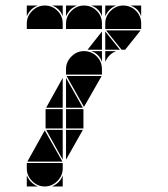

<svg xmlns="http://www.w3.org/2000/svg" viewBox="-20 -677 608 695"><path d="M284 -492Q311 -492 330 -473Q349 -454 349 -427V-407H219V-427Q219 -453 238.5 -472.5Q258 -492 284 -492ZM284 -657Q311 -657 330 -638Q349 -619 349 -592V-572H219V-592Q219 -618 238.5 -637.5Q258 -657 284 -657ZM142 -657Q169 -657 188 -638Q207 -619 207 -592V-572H77V-592Q77 -618 96.5 -637.5Q116 -657 142 -657ZM426 -657Q453 -657 472 -638Q491 -619 491 -592V-572H361V-592Q361 -618 380.5 -637.5Q400 -657 426 -657ZM142 -2Q116 -2 96.5 -21.5Q77 -41 77 -67V-87H207V-67Q207 -41 187.5 -21.5Q168 -2 142 -2ZM79 -92 142 -205 206 -92ZM348 -402 284 -290 221 -402ZM489 -567 433 -497H420L364 -567ZM282 -212H219V-282H282ZM207 -212H145V-282H207ZM219 -287V-395L280 -287ZM219 -207H280L219 -99ZM207 -287H147L207 -395ZM207 -207V-99L147 -207ZM361 -497V-563L414 -497ZM349 -497H297L349 -563ZM77 -42Q89 -14 117 -2H77ZM361 -492H401Q387 -487 377 -477Q367 -467 361 -453ZM361 -657H401Q387 -652 377 -642Q367 -632 361 -618ZM168 -2Q182 -8 192 -18Q202 -28 207 -42V-2ZM219 -657H259Q245 -652 235 -642Q225 -632 219 -618ZM77 -657H117Q103 -652 93 -642Q83 -632 77 -618ZM349 -657V-618Q339 -647 310 -657ZM349 -492V-453Q339 -482 310 -492ZM491 -657V-618Q481 -647 452 -657ZM207 -657V-618Q197 -647 168 -657Z"/></svg>

Font: CAT DyFa
Style: Regular
Weight: 400
Designer: Peter Wiegel
Foundry: Peter Wiegel
Version: Version 1.001; ttfautohint (v1.3)